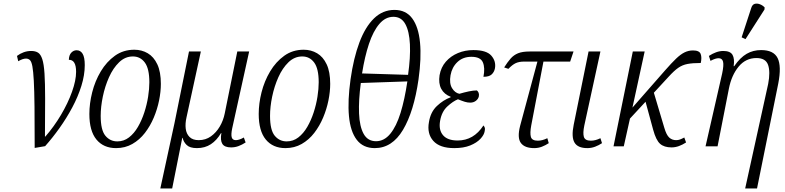

<svg xmlns="http://www.w3.org/2000/svg" viewBox="-20 -827 4437 1085"><path d="M76 -511Q93 -524 113.5 -531.5Q134 -539 156 -539Q180 -539 195 -529.5Q210 -520 219 -492.5Q228 -465 231.5 -411.5Q235 -358 235 -271Q235 -184 234 -55H236Q285 -111 324.5 -177.5Q364 -244 387 -308.5Q410 -373 410 -421Q410 -490 369 -489Q370 -516 383 -529.5Q396 -543 413 -543Q435 -543 447 -523Q459 -503 459 -459Q459 -403 440 -342Q421 -281 388.5 -220Q356 -159 316 -103Q276 -47 235 -1L176 9Q176 -131 175 -223.5Q174 -316 171 -370.5Q168 -425 163 -452Q158 -479 149 -487.5Q140 -496 127 -496Q118 -496 107.5 -492.5Q97 -489 83 -481Z M636 10Q565 10 525 -38.5Q485 -87 485 -183Q485 -242 501 -305.5Q517 -369 549.5 -423.5Q582 -478 629.5 -512Q677 -546 739 -546Q781 -546 815 -526Q849 -506 869 -463.5Q889 -421 889 -353Q889 -309 879 -259.5Q869 -210 849 -162.5Q829 -115 799 -76Q769 -37 728 -13.5Q687 10 636 10ZM643 -28Q680 -28 709 -50.5Q738 -73 759.5 -110Q781 -147 795.5 -191.5Q810 -236 817 -280.5Q824 -325 824 -362Q824 -439 798.5 -473.5Q773 -508 731 -508Q687 -508 653 -475Q619 -442 596 -390.5Q573 -339 561 -281Q549 -223 549 -172Q549 -92 575.5 -60Q602 -28 643 -28Z M886 238 966 -131 1048 -536H1115L1034 -164Q1026 -129 1029.5 -100Q1033 -71 1051 -53Q1069 -35 1103 -35Q1142 -35 1172 -56.5Q1202 -78 1222 -112Q1242 -146 1250 -186L1321 -536H1388L1292 -101Q1285 -67 1289.5 -51Q1294 -35 1313 -35Q1321 -35 1332.5 -38.5Q1344 -42 1358 -50L1368 -22Q1348 -9 1328 -1.5Q1308 6 1286 6Q1249 6 1236.5 -14Q1224 -34 1231 -75H1229Q1205 -34 1171.5 -12Q1138 10 1093 10Q1053 10 1035 -7.5Q1017 -25 1012 -48H1010L953 238Z M1593 10Q1522 10 1482 -38.5Q1442 -87 1442 -183Q1442 -242 1458 -305.5Q1474 -369 1506.5 -423.5Q1539 -478 1586.5 -512Q1634 -546 1696 -546Q1738 -546 1772 -526Q1806 -506 1826 -463.5Q1846 -421 1846 -353Q1846 -309 1836 -259.5Q1826 -210 1806 -162.5Q1786 -115 1756 -76Q1726 -37 1685 -13.5Q1644 10 1593 10ZM1600 -28Q1637 -28 1666 -50.5Q1695 -73 1716.5 -110Q1738 -147 1752.5 -191.5Q1767 -236 1774 -280.5Q1781 -325 1781 -362Q1781 -439 1755.5 -473.5Q1730 -508 1688 -508Q1644 -508 1610 -475Q1576 -442 1553 -390.5Q1530 -339 1518 -281Q1506 -223 1506 -172Q1506 -92 1532.5 -60Q1559 -28 1600 -28Z M2098 10Q2032 10 1996 -37Q1960 -84 1952 -171Q1944 -258 1961 -379Q1978 -499 2011 -587Q2044 -675 2093.5 -723Q2143 -771 2209 -771Q2274 -771 2309.5 -723Q2345 -675 2353.5 -587Q2362 -499 2345 -378Q2319 -197 2257.5 -93.5Q2196 10 2098 10ZM2286 -404Q2300 -503 2296.5 -576.5Q2293 -650 2270.5 -691Q2248 -732 2203 -732Q2158 -732 2123.5 -691.5Q2089 -651 2065 -579Q2041 -507 2026 -412ZM2105 -29Q2151 -29 2185.5 -71Q2220 -113 2243.5 -189Q2267 -265 2282 -367L2019 -358Q2006 -260 2009 -186Q2012 -112 2035 -70.5Q2058 -29 2105 -29Z M2547 10Q2465 10 2428.5 -31Q2392 -72 2404 -137Q2413 -194 2449 -228Q2485 -262 2526 -277L2527 -280Q2490 -294 2473.5 -325Q2457 -356 2464 -402Q2472 -447 2499.5 -478.5Q2527 -510 2567.5 -527Q2608 -544 2655 -544Q2729 -544 2756.5 -512.5Q2784 -481 2777 -441Q2773 -420 2758.5 -406.5Q2744 -393 2712 -393Q2722 -444 2708.5 -475Q2695 -506 2644 -506Q2596 -506 2565 -476.5Q2534 -447 2526 -402Q2518 -356 2534.5 -329Q2551 -302 2576 -297Q2603 -305 2629 -310.5Q2655 -316 2675 -316Q2681 -311 2684.5 -303Q2688 -295 2686 -283Q2683 -268 2669.5 -257.5Q2656 -247 2637 -247Q2622 -247 2606 -252Q2590 -257 2568 -266Q2540 -255 2508 -225.5Q2476 -196 2467 -144Q2458 -93 2483.5 -63Q2509 -33 2566 -33Q2657 -33 2712 -118Q2716 -114 2719 -106.5Q2722 -99 2719 -86Q2716 -65 2695 -42.5Q2674 -20 2637 -5Q2600 10 2547 10Z M2999 10Q2945 10 2923.5 -19Q2902 -48 2919 -115L3017 -479H2942Q2913 -479 2894 -470Q2875 -461 2853 -438L2829 -446Q2848 -476 2865.5 -496Q2883 -516 2907.5 -526Q2932 -536 2973 -536H3221L3202 -479H3051L2982 -118Q2974 -75 2980 -53.5Q2986 -32 3019 -32Q3045 -32 3073 -46L3081 -18Q3063 -6 3042.5 2Q3022 10 2999 10Z M3299 10Q3245 10 3226.5 -21.5Q3208 -53 3222 -122L3306 -536H3373L3282 -118Q3273 -75 3279.5 -53.5Q3286 -32 3319 -32Q3345 -32 3373 -46L3382 -18Q3364 -6 3343 2Q3322 10 3299 10Z M3447 0 3556 -536H3623L3554 -219L3739 -430Q3775 -471 3800.5 -495.5Q3826 -520 3848.5 -531Q3871 -542 3896 -542Q3932 -542 3939.5 -522Q3947 -502 3940 -471Q3894 -471 3865 -465.5Q3836 -460 3812.5 -443.5Q3789 -427 3759 -394L3675 -303L3734 -105Q3746 -64 3762 -49.5Q3778 -35 3801 -35Q3812 -35 3822 -38.5Q3832 -42 3847 -50L3857 -22Q3837 -9 3816.5 -1.5Q3796 6 3775 6Q3733 6 3710 -14.5Q3687 -35 3671 -94L3628 -252L3540 -157L3505 0Z M4191 238 4321 -353Q4334 -421 4320.5 -460Q4307 -499 4255 -499Q4194 -499 4154 -450.5Q4114 -402 4099 -326L4035 0H3967L4061 -412Q4071 -459 4066 -478.5Q4061 -498 4041 -498Q4032 -498 4021 -494.5Q4010 -491 3995 -483L3986 -511Q4006 -524 4026.5 -531.5Q4047 -539 4067 -539Q4107 -539 4119.5 -517Q4132 -495 4126 -453H4129Q4163 -502 4199.5 -523Q4236 -544 4281 -544Q4352 -544 4374.5 -498.5Q4397 -453 4378 -355L4258 238ZM4193 -606 4171 -616 4225 -781Q4231 -801 4244.5 -805Q4258 -809 4274 -803Q4290 -797 4301 -785L4300 -773Z"/></svg>

Font: Noto Serif Condensed Light
Style: Italic
Weight: 300
Width: 3
Italic angle: -12°
Designer: Monotype Design Team
Foundry: Monotype Imaging Inc.
Version: Version 2.014; ttfautohint (v1.8.4.7-5d5b)